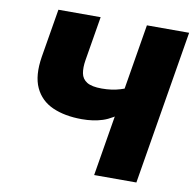

<svg xmlns="http://www.w3.org/2000/svg" viewBox="-81 -810 902 892"><g transform="rotate(10 370.0 -364.0)"><path d="M318.8 -245.6Q238.3 -245.6 180.4 -271.2Q122.6 -296.9 96.7 -352.8Q70.8 -408.7 85.4 -499L123.5 -727.5H322.8L288.1 -518.6Q282.2 -482.9 287.1 -456.5Q292 -430.2 314.9 -416Q337.9 -401.9 384.8 -401.9Q433.1 -401.9 471.4 -413.8Q509.8 -425.8 532.2 -439L512.2 -316.4Q460 -273.9 416.5 -259.8Q373 -245.6 318.8 -245.6ZM420.4 0 541 -727.5H740.2L619.6 0Z"/></g></svg>

Font: Inter 20pt Black
Style: Italic
Weight: 900
Italic angle: -9.3988°
Version: Version 4.001;git-66647c0bb